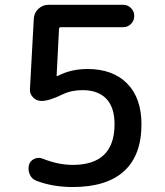

<svg xmlns="http://www.w3.org/2000/svg" viewBox="-20 -750 670 780"><path d="M335 -469.7Q438.5 -469.7 496.6 -410.6Q554.7 -351.6 554.7 -245.1Q554.7 -119.1 483.9 -54.7Q413.1 9.8 275.4 9.8Q194.3 9.8 127.9 -15.6Q109.4 -22.5 101.1 -41Q92.8 -59.6 97.7 -80.1Q102.5 -96.7 119.1 -104.5Q135.7 -112.3 153.3 -105.5Q216.8 -80.1 275.4 -80.1Q445.3 -80.1 445.3 -245.1Q445.3 -314.5 411.6 -349.1Q377.9 -383.8 315.4 -383.8Q269.5 -383.8 233.4 -366.2Q179.7 -339.8 148.4 -339.8Q128.9 -339.8 114.7 -354Q100.6 -368.2 101.6 -386.7L117.2 -672.9Q118.2 -697.3 135.7 -713.9Q153.3 -730.5 176.8 -730.5H480.5Q499 -730.5 512.2 -717.3Q525.4 -704.1 525.4 -685.1Q525.4 -666 512.2 -652.8Q499 -639.6 480.5 -639.6H227.5Q219.7 -639.6 219.7 -631.8L210 -441.4Q210 -440.4 210.9 -440.4Q210.9 -440.4 211.9 -441.4Q212.9 -441.4 213.9 -441.4Q268.6 -469.7 335 -469.7Z"/></svg>

Font: Rounded Mgen+ 2p medium
Style: Regular
Weight: 500
Designer: [Source Han Sans]
Ryoko NISHIZUKA  (kana & ideographs); Paul D. Hunt (Latin, Greek & Cyrillic); Wenlong ZHANG  (bopomofo
Version: Version 1.059.20150602